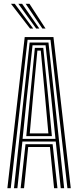

<svg xmlns="http://www.w3.org/2000/svg" viewBox="-20 -996 414 1016"><path d="M19 0 110.8 -800H262.8L354.5 0H336.8L247.2 -785.5H126L36.8 0ZM89.2 0 115 -232.8H258.5L284 0H266.2L244.2 -218.2H129.2L107.2 0ZM54 0 136.8 -770.8H236.5L319.5 0H301.5L275 -247H98.5L72 0ZM99.5 -261.2H273.5L251 -480.5L221.2 -756.5H152.2L122 -480.5ZM119 -275.8 138.8 -480.5 164.5 -742.8H209L235.2 -480.5L254.5 -275.8ZM137.5 -290H236L218.8 -480.5L195.8 -728.2H177.8L154.5 -480.5ZM139 -845 38 -976H58L155.8 -845ZM171.5 -845 77 -976H97L188.2 -845ZM204.2 -845 115.8 -976H135.8L221 -845Z"/></svg>

Font: Big Shoulders Inline Display Thin SemiBold
Style: Regular
Weight: 600
Version: Version 2.002